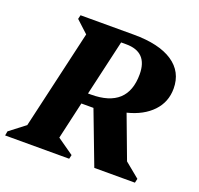

<svg xmlns="http://www.w3.org/2000/svg" viewBox="-148 -822 988 955"><g transform="rotate(20 346.0 -345.0)"><path d="M-27 0 -23 -23 59 -86 180 -610 116 -669 121 -690H403Q537 -690 609 -642Q681 -594 681 -505Q681 -434 633.5 -384Q586 -334 502 -313L587 -86L665 -22L660 0H445L339 -279H275L230 -82L317 -21L312 0ZM384 -632H357L289 -337H305Q498 -337 498 -514Q498 -632 384 -632Z"/></g></svg>

Font: Platypi
Style: Bold Italic
Weight: 700
Italic angle: -13°
Designer: David Sargent
Foundry: Bolt Cutter Type
Version: Version 1.200; ttfautohint (v1.8.4.7-5d5b)